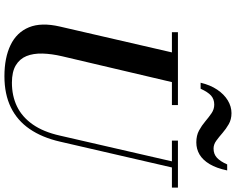

<svg xmlns="http://www.w3.org/2000/svg" viewBox="-117 -909 1040 846"><g transform="rotate(90 403.0 -486.0)"><path d="M316 14.5Q234.5 14.5 178.5 -12.5Q122.5 -39.5 100.2 -93.8Q78 -148 97 -230L217 -750H348L228 -240Q217 -193 216 -152.8Q215 -112.5 227.2 -82.5Q239.5 -52.5 268 -35.5Q296.5 -18.5 344.5 -18.5Q402.5 -18.5 448.8 -40.8Q495 -63 528 -109.8Q561 -156.5 577.5 -230L697 -750H724L604 -230Q586 -151.5 548.5 -96.8Q511 -42 453 -13.8Q395 14.5 316 14.5ZM122 -723.5V-750H443V-723.5ZM599.5 -723.5V-750H806.5V-723.5ZM607.5 -831Q577 -831 555 -843Q533 -855 514.8 -870.5Q496.5 -886 479 -898Q461.5 -910 441 -910Q417 -910 401.2 -896Q385.5 -882 371 -850H344.5Q354.5 -892.5 375 -923Q395.5 -953.5 422.5 -969.8Q449.5 -986 478.5 -986Q506 -986 527 -974Q548 -962 565.8 -946.5Q583.5 -931 600 -919Q616.5 -907 634.5 -907Q659 -907 675 -921.8Q691 -936.5 704.5 -967H731Q721 -919.5 703 -889.5Q685 -859.5 660.8 -845.2Q636.5 -831 607.5 -831Z"/></g></svg>

Font: Bodoni Moda 9pt SemiBold
Style: Italic
Weight: 600
Italic angle: -13°
Designer: Owen Earl
Foundry: indestructible type
Version: Version 2.004